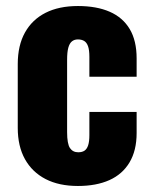

<svg xmlns="http://www.w3.org/2000/svg" viewBox="-20 -608 508 638"><path d="M239 10Q176 10 131.5 -13Q87 -36 63 -79Q39 -122 39 -183V-395Q39 -457 63 -500Q87 -543 131.5 -565.5Q176 -588 239 -588Q301 -588 344.5 -569Q388 -550 411 -511.5Q434 -473 434 -414V-353H277V-419Q277 -442 272.5 -454.5Q268 -467 259.5 -472Q251 -477 239 -477Q227 -477 219 -470.5Q211 -464 207 -449.5Q203 -435 203 -409V-169Q203 -130 212.5 -116Q222 -102 240 -102Q253 -102 261 -107.5Q269 -113 273 -125.5Q277 -138 277 -159V-236H434V-166Q434 -108 410.5 -68.5Q387 -29 343.5 -9.5Q300 10 239 10Z"/></svg>

Font: Oswald
Style: Bold
Weight: 700
Designer: Vernon Adams
Foundry: Vernon Adams
Version: Version 4.103;gftools[0.9.33.dev8+g029e19f]